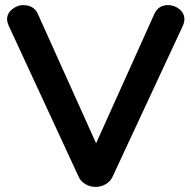

<svg xmlns="http://www.w3.org/2000/svg" viewBox="-20 -731 754 757"><path d="M642.1 -710.9Q667 -710.9 687 -695.1Q707 -679.2 707 -654.8Q707 -643.6 701.2 -629.9L423.8 -34.2Q415 -15.1 396.5 -4.6Q377.9 5.9 356.9 5.9Q335.9 5.9 317.4 -4.6Q298.8 -15.1 290 -34.2L14.2 -629.9Q8.3 -644 7.8 -653.8Q7.8 -678.7 28.3 -694.8Q48.8 -710.9 70.3 -710.9Q113.3 -710.9 128.9 -676.8L358.9 -166L588.9 -676.8Q605 -710.9 642.1 -710.9Z"/></svg>

Font: Nunito-Bold
Style: Bold
Weight: 700
Designer: Vernon Adams
Foundry: newtypography
Version: Version 3.000